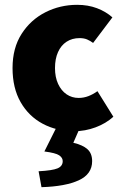

<svg xmlns="http://www.w3.org/2000/svg" viewBox="-20 -532 512 796"><path d="M288 12Q215 12 157 -19Q99 -50 65.5 -108.5Q32 -167 32 -250Q32 -333 69.5 -391.5Q107 -450 168 -481Q229 -512 300 -512Q345 -512 382 -498Q419 -484 446 -460L366 -354Q354 -363 341 -368.5Q328 -374 310 -374Q279 -374 256 -359Q233 -344 220.5 -316Q208 -288 208 -250Q208 -212 221 -184Q234 -156 256 -141Q278 -126 306 -126Q327 -126 346.5 -133.5Q366 -141 384 -154L450 -48Q419 -20 376 -4Q333 12 288 12ZM152 244 140 178Q197 175 218.5 166Q240 157 240 136Q240 122 225.5 112Q211 102 164 96L214 -4H312L284 60Q323 69 342.5 86.5Q362 104 362 136Q362 190 306.5 215.5Q251 241 152 244Z"/></svg>

Font: Source Sans 3 Black
Style: Regular
Weight: 900
Designer: Paul D. Hunt
Foundry: Adobe
Version: Version 3.046;hotconv 1.0.118;makeotfexe 2.5.65603